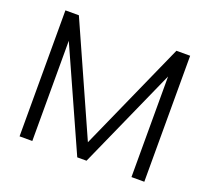

<svg xmlns="http://www.w3.org/2000/svg" viewBox="-118 -839 1078 988"><g transform="rotate(20 421.0 -345.0)"><path d="M80.1 0V-689.9H153.8L420.9 -91.8L688 -689.9H763.2V0H692.9V-550.8L446.8 0H396L149.9 -548.8V0Z"/></g></svg>

Font: Poppins Light
Style: Regular
Weight: 300
Designer: Ninad Kale (Devanagari), Jonny Pinhorn (Latin)
Foundry: Indian Type Foundry
Version: 4.004